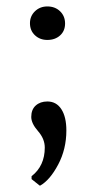

<svg xmlns="http://www.w3.org/2000/svg" viewBox="-20 -422 295 596"><path d="M127 -107Q155 -107 170.5 -83Q186 -59 186 -17Q186 41 160.5 89Q135 137 105 154H103L78 134V125Q119 93 119 36Q119 9 98 -15Q77 -39 77 -59Q77 -82 91 -94.5Q105 -107 127 -107ZM73 -350Q73 -372 88.5 -387Q104 -402 127 -402Q151 -402 166.5 -387Q182 -372 182 -349Q182 -326 166.5 -312Q151 -298 127 -298Q104 -298 88.5 -312.5Q73 -327 73 -350Z"/></svg>

Font: Aikya Medium
Style: Regular
Weight: 500
Designer: Neelakash Kshetrimayum (Latin subset based on Merriweather by Eben Sorkin)
Foundry: Brand New Type
Version: Version 1.00 b005